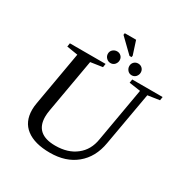

<svg xmlns="http://www.w3.org/2000/svg" viewBox="-199 -1047 1176 1220"><g transform="rotate(30 389.0 -437.0)"><path d="M634 -616 551 -628 555 -654H778L774 -628L688 -615L619 -224Q600 -112 524 -50Q450 11 334 11Q221 11 160 -36Q100 -82 100 -170Q100 -194 105 -221L174 -616L93 -629L97 -655H359L355 -629L268 -616L199 -223Q194 -195 194 -173Q194 -45 341 -45Q434 -45 493 -92Q552 -138 565 -221ZM465 -775 365 -872 367 -885H450L482 -786L480 -775ZM580 -719Q580 -702 568 -688Q556 -675 538 -675Q520 -675 508 -688Q496 -702 496 -719Q496 -737 508 -749Q520 -761 538 -761Q556 -761 568 -749Q580 -737 580 -719ZM425 -719Q425 -702 413 -688Q401 -675 383 -675Q365 -675 352 -688Q339 -701 339 -719Q339 -737 352 -749Q366 -761 383 -761Q401 -761 413 -749Q425 -737 425 -719Z"/></g></svg>

Font: Libra Serif Modern
Style: Italic
Weight: 400
Italic angle: -12°
Designer: Stefan Peev, Context Ltd
Foundry: Stefan Peev, Context Ltd
Version: Version 1.000